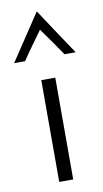

<svg xmlns="http://www.w3.org/2000/svg" viewBox="-103 -704 400 743"><g transform="rotate(-10 97.0 -332.5)"><path d="M123 -400H68V0H123ZM-24 -483H19C39 -514 76 -563 97 -593C119 -563 153 -514 174 -483H218C177 -543 137 -605 97 -665Z"/></g></svg>

Font: Josefin Sans
Style: Regular
Weight: 400
Designer: Santiago Orozco
Foundry: Typemade
Version: 1.000